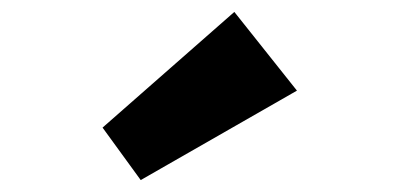

<svg xmlns="http://www.w3.org/2000/svg" viewBox="-20 -860 669 322"><path d="M152 -646 373 -840 478 -708 216 -558Z"/></svg>

Font: Spartan MB
Style: Regular
Weight: 900
Designer: Matt Bailey
Foundry: Matt Bailey
Version: Version 001.001